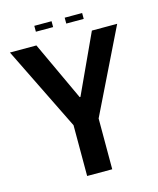

<svg xmlns="http://www.w3.org/2000/svg" viewBox="-116 -864 780 946"><g transform="rotate(-15 273.5 -391.0)"><path d="M305 -752V-782H394V-752ZM150 -752V-782H238V-752ZM210 0V-259L0 -686H135L275 -385H279L418 -686H547L338 -259V0Z"/></g></svg>

Font: AXENEO7
Style: Regular
Weight: 400
Designer: Hector Gatti, Simon Guibord
Foundry: Omnibus-Type, Jean-Christophe Thérien
Version: Version 1.000